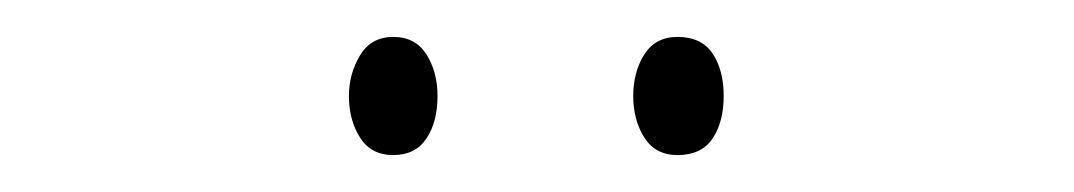

<svg xmlns="http://www.w3.org/2000/svg" viewBox="-20 -720 582 104"><path d="M169 -668Q169 -680 175 -690Q181 -700 193 -700Q205 -700 211 -690.5Q217 -681 217 -668Q217 -654 211 -645Q205 -636 193 -636Q181 -636 175 -645.5Q169 -655 169 -668ZM323 -668Q323 -681 329 -690.5Q335 -700 347 -700Q360 -700 366 -691Q372 -682 372 -668Q372 -654 366 -645Q360 -636 347 -636Q335 -636 329 -645.5Q323 -655 323 -668Z"/></svg>

Font: Noto Sans Tamil Condensed Thin
Style: Regular
Weight: 100
Width: 3
Designer: Jelle Bosma - Monotype Design Team
Foundry: Monotype Imaging Inc.
Version: Version 2.004; ttfautohint (v1.8.4.7-5d5b)